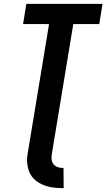

<svg xmlns="http://www.w3.org/2000/svg" viewBox="-20 -755 553 998"><path d="M306 223Q280 223 254.5 219.5Q229 216 205.5 206.5Q182 197 163 181Q144 165 134 142.5Q124 120 121.5 94Q119 68 124 42L235 -630H100L117 -735H513L496 -630H361L250 42Q247 57 248 71.5Q249 86 257 97Q265 108 278 113Q291 118 306 118H310L311 223Z"/></svg>

Font: Iosevka SS18 Extrabold
Style: Italic
Weight: 800
Italic angle: -9°
Monospace: yes
Designer: Belleve Invis
Foundry: Belleve Invis
Version: Version 25.1.1; ttfautohint (v1.8.4)